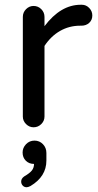

<svg xmlns="http://www.w3.org/2000/svg" viewBox="-20 -529 414 807"><path d="M76 -39V-458Q76 -477 89.5 -490.5Q103 -504 121 -504Q140 -504 153.5 -490.5Q167 -477 167 -458V-419Q235 -509 319 -509H324Q342 -509 355 -495.5Q368 -482 368 -464Q368 -445 355 -433Q342 -421 322 -421H317Q271 -421 232.5 -399Q194 -377 167 -336V-39Q167 -21 153.5 -7.5Q140 6 121 6Q103 6 89.5 -7.5Q76 -21 76 -39ZM81 213Q105 199 114 187.5Q123 176 123 160Q102 160 88.5 146.5Q75 133 75 112Q75 92 89.5 77Q104 62 125 62Q146 62 160.5 77Q175 92 175 114V146Q175 213 108 253Q98 258 92 258Q82 258 75.5 251Q69 244 69 234Q69 222 81 213Z"/></svg>

Font: 寒蝉全圆体
Style: Regular
Weight: 400
Designer: Warren2060
      Designed by Motoya company      

      [Varela Round]
      Joe Prince(Latin component); Avraham Cornf
Foundry: ChillType
Version: Version 3.200